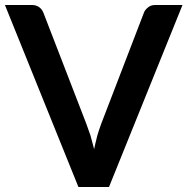

<svg xmlns="http://www.w3.org/2000/svg" viewBox="-25 -743 746 763"><path d="M591.3 -723.1H700.2L408.2 0H286.6L-5.4 -723.1H102.5Q118.7 -723.1 130.9 -714.4Q142.1 -706.1 147.5 -692.4L317.9 -251.5Q331.1 -215.8 334.5 -204.6Q346.7 -160.2 349.1 -150.4Q353.5 -171.9 361.8 -204.6Q365.7 -218.8 377.4 -251.5L546.9 -692.4Q550.3 -703.1 563 -713.4Q574.2 -723.1 591.3 -723.1Z"/></svg>

Font: Lato-SemiBold
Style: Bold
Weight: 500
Designer: Lukasz Dziedzic with Adam Twardoch and Botio Nikoltchev
Foundry: tyPoland Lukasz Dziedzic
Version: ""